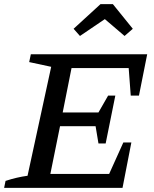

<svg xmlns="http://www.w3.org/2000/svg" viewBox="-36 -914 747 934"><path d="M-16 0 -9 -34Q46 -52 98 -59L213 -589L106 -612L114 -650H680L640 -449H600L590 -583H312L269 -367H443L490 -449H525L478 -216H443L429 -300H256L209 -68H495L564 -221H603L560 0ZM513 -894 610 -774 570 -739 474 -821 353 -739 322 -774 453 -894Z"/></svg>

Font: Piazzolla Medium
Style: Italic
Weight: 500
Italic angle: -11.3°
Designer: Juan Pablo del Peral
Foundry: Huerta Tipografica
Version: Version 1.330